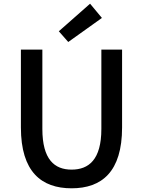

<svg xmlns="http://www.w3.org/2000/svg" viewBox="-20 -1005 773 1038"><path d="M349 -778 531 -908 467 -985 298 -836ZM367 13C530 13 640 -76 640 -316V-737H528V-308C528 -142 460 -88 367 -88C275 -88 209 -142 209 -308V-737H93V-316C93 -76 204 13 367 13Z"/></svg>

Font: Noto Sans JP Medium
Style: Regular
Weight: 500
Designer: Ryoko NISHIZUKA  (kana, bopomofo & ideographs); Paul D. Hunt (Latin, Greek & Cyrillic); Sandoll Communications , Soo-you
Foundry: Adobe
Version: Version 2.002;hotconv 1.0.116;makeotfexe 2.5.65601